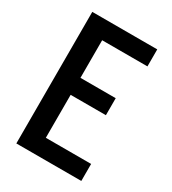

<svg xmlns="http://www.w3.org/2000/svg" viewBox="-179 -832 834 929"><g transform="rotate(30 237.5 -367.5)"><path d="M60 0V-735H423V-640H170V-430H367V-335H170V-95H423V0Z"/></g></svg>

Font: Iosevka QP
Style: Bold
Weight: 700
Designer: Belleve Invis
Foundry: Belleve Invis
Version: Version 20.0.0; ttfautohint (v1.8.4)